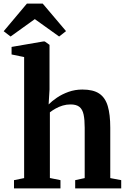

<svg xmlns="http://www.w3.org/2000/svg" viewBox="-52 -1050 708 1070"><path d="M82.5 -57.5V-732L12.5 -746.5V-788.5L189.5 -819H197.5L224 -800V-551.5L219 -468Q236.5 -486 265 -505.5Q293.5 -525 329.8 -538Q366 -551 407.5 -551Q467.5 -551 501 -528.5Q534.5 -506 548.5 -459Q562.5 -412 562.5 -338V-57.5L623.5 -46V0H367V-46L420 -57.5V-338Q420 -382.5 414 -411.2Q408 -440 391 -454Q374 -468 341 -468Q318.5 -468 297.5 -461.8Q276.5 -455.5 258.2 -445.2Q240 -435 226 -424V-58L285 -46V0H26V-46ZM7 -846.5 -31.5 -876 98 -1030H186L316 -876.5L277.5 -846.5L142 -943.5Z"/></svg>

Font: Merriweather 60pt
Style: Bold
Weight: 700
Version: Version 2.100